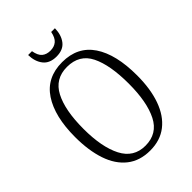

<svg xmlns="http://www.w3.org/2000/svg" viewBox="-259 -1008 1130 1130"><g transform="rotate(-45 306.0 -443.0)"><path d="M305 10Q219 10 161.5 -35.5Q104 -81 76 -164Q48 -247 48 -359Q48 -530 112.5 -627.5Q177 -725 306 -725Q434 -725 498.5 -629Q563 -533 563 -358Q563 -245 533.5 -162.5Q504 -80 446.5 -35Q389 10 305 10ZM305 -30Q405 -30 449.5 -117.5Q494 -205 494 -358Q494 -513 451.5 -599Q409 -685 306 -685Q207 -685 162 -599Q117 -513 117 -358Q117 -206 162.5 -118Q208 -30 305 -30ZM306 -771Q250 -771 222.5 -806Q195 -841 194 -896H226Q233 -855 253 -838Q273 -821 306 -821Q337 -821 357.5 -838Q378 -855 386 -896H417Q416 -841 389 -806Q362 -771 306 -771Z"/></g></svg>

Font: Noto Serif Condensed Light
Style: Regular
Weight: 300
Width: 3
Designer: Monotype Design Team
Foundry: Monotype Imaging Inc.
Version: Version 2.013